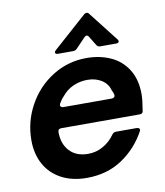

<svg xmlns="http://www.w3.org/2000/svg" viewBox="-88 -866 816 949"><g transform="rotate(-10 320.0 -391.0)"><path d="M33 -219Q33 -313 78 -394.5Q123 -476 200.5 -524.5Q278 -573 371 -573Q437 -573 491 -549Q545 -525 577 -474.5Q609 -424 609 -350Q609 -321 600 -268Q599 -253 583 -253H189Q172 -253 172 -236Q172 -177 205.5 -141Q239 -105 298 -105Q340 -105 375 -125.5Q410 -146 432 -178Q440 -189 452 -189H555Q564 -189 568.5 -184.5Q573 -180 570 -173Q526 -91 450 -40Q374 11 272 11Q198 11 144 -18Q90 -47 61.5 -99Q33 -151 33 -219ZM460 -354Q468 -354 472.5 -358.5Q477 -363 476 -371Q473 -383 467 -394Q458 -428 428 -447Q398 -466 357 -466Q319 -466 285.5 -451Q252 -436 228 -406Q215 -393 204 -373Q202 -367 202 -366Q202 -361 206 -357.5Q210 -354 217 -354ZM237 -618Q230 -618 226.5 -620.5Q223 -623 223 -627Q223 -632 230 -638L395 -785Q403 -793 411 -793Q419 -793 425 -783L539 -637Q543 -633 543 -628Q543 -618 529 -618H449Q436 -618 430 -629L403 -673Q398 -682 391 -682Q386 -682 381 -677L333 -627Q325 -618 313 -618Z"/></g></svg>

Font: Open Sauce Two
Style: Bold Italic
Weight: 700
Italic angle: -10°
Designer: Alfredo Marco Pradil
Foundry: Creative Sauce Fz LLC
Version: Version 1.477